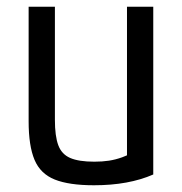

<svg xmlns="http://www.w3.org/2000/svg" viewBox="-20 -540 540 570"><path d="M259 10Q185 10 142.5 -7Q100 -24 82.5 -65.5Q65 -107 65 -180V-520H143V-184Q143 -136 153 -109Q163 -82 188.5 -71Q214 -60 260 -60Q284 -60 303.5 -63Q323 -66 342.5 -73Q362 -80 385 -92L357 -42V-520H435V-22Q362 10 259 10Z"/></svg>

Font: M PLUS 1 Code
Style: Regular
Weight: 400
Designer: Coji Morishita
Foundry: UNDERFOREST DESIGN
Version: Version 1.005